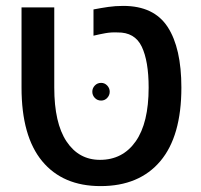

<svg xmlns="http://www.w3.org/2000/svg" viewBox="-20 -622 683 651"><path d="M321 9Q193 9 123 -75.5Q53 -160 53 -325V-597H164V-325Q164 -205 205.5 -142.5Q247 -80 319 -80Q396 -80 440 -142.5Q484 -205 484 -325Q484 -415 460.5 -464Q437 -513 378 -512Q357 -513 337.5 -509.5Q318 -506 297 -501V-590Q323 -595 347 -598.5Q371 -602 398 -602Q502 -602 548.5 -530.5Q595 -459 595 -325Q595 -160 523.5 -75.5Q452 9 321 9ZM323 -281Q310 -281 301.5 -290Q293 -299 293 -311Q293 -323 301.5 -332Q310 -341 323 -341Q335 -341 343.5 -332Q352 -323 352 -311Q352 -299 343.5 -290Q335 -281 323 -281Z"/></svg>

Font: Noto Sans Hebrew Thin Medium
Style: Regular
Weight: 500
Version: Version 3.001